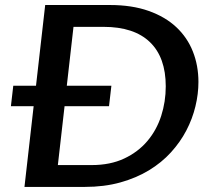

<svg xmlns="http://www.w3.org/2000/svg" viewBox="-20 -735 850 755"><path d="M121.6 -397.9 157.7 -715.3H412.1Q499 -715.3 564.5 -692.1Q629.9 -668.9 673.3 -628.2Q716.8 -587.4 738.5 -532.2Q760.3 -477.1 760.3 -412.6Q760.3 -365.7 748.5 -316.9Q736.8 -268.1 712.9 -222.2Q689 -176.3 652.3 -136Q615.7 -95.7 565.9 -65.4Q516.1 -35.2 453.1 -17.6Q390.1 0 313 0H76.2L112.3 -317.4H22.9L32.2 -397.9ZM242.7 -397.9H418L408.7 -317.4H233.9L207.5 -85.9H340.8Q413.6 -85.9 468.3 -111.6Q522.9 -137.2 559.3 -180.2Q595.7 -223.1 613.8 -279.1Q631.8 -335 631.8 -395.5Q631.8 -509.3 569.6 -569.3Q507.3 -629.4 387.2 -629.4H269Z"/></svg>

Font: Proza Libre
Style: Medium Italic
Weight: 500
Designer: Jasper de Waard
Foundry: Jasper de Waard
Version: Version 1.000; ttfautohint (v1.4.1.8-43bc)